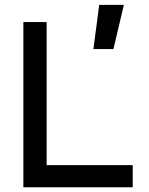

<svg xmlns="http://www.w3.org/2000/svg" viewBox="-20 -786 626 806"><path d="M372.1 -580.1 396.5 -765.6H500L456.1 -580.1ZM78.1 0V-693.4H175.8V-92.8H537.1V0Z"/></svg>

Font: Caskaydia Cove
Style: Regular
Weight: 400
Monospace: yes
Designer: Aaron Bell
Foundry: Saja Typeworks
Version: Version 4.300; ttfautohint (v1.8.3)